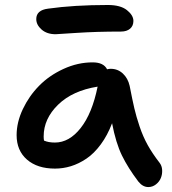

<svg xmlns="http://www.w3.org/2000/svg" viewBox="-20 -693 691 773"><path d="M204.1 -555.2Q168.9 -555.2 147.5 -574Q126 -592.8 126 -616.2Q126 -652.3 173.8 -658.2Q278.3 -672.9 414.1 -672.9Q465.3 -672.9 491.2 -652.1Q517.1 -631.3 517.1 -608.9Q517.1 -588.9 503.7 -577.4Q490.2 -565.9 466.8 -565.9Q367.7 -565.9 287.1 -560.5Q206.5 -555.2 204.1 -555.2ZM201.2 -14.2Q130.4 -14.2 88.6 -50.5Q46.9 -86.9 46.9 -148.9Q46.9 -200.7 71.8 -253.4Q96.7 -306.2 137.5 -347.7Q178.2 -389.2 235.6 -415.5Q293 -441.9 353 -441.9Q397 -441.9 411.1 -414.1Q418.9 -416 425.8 -416Q454.1 -416 474.6 -397Q495.1 -377.9 502 -347.2Q513.2 -289.6 520.8 -257.1Q528.3 -224.6 542 -183.8Q555.7 -143.1 574.7 -108.9Q593.8 -74.7 622.1 -38.1Q631.8 -25.9 632.8 -8.8Q633.8 8.3 627.7 23.4Q621.6 38.6 607.9 49.3Q594.2 60.1 577.1 60.1Q554.7 60.1 537.1 38.1Q495.6 -16.6 470.9 -67.1Q446.3 -117.7 431.2 -196.8Q412.6 -147.9 385.7 -111.6Q358.9 -75.2 328.1 -54.4Q297.4 -33.7 265.6 -23.9Q233.9 -14.2 201.2 -14.2ZM155.8 -144Q155.8 -134.3 157.2 -127Q174.8 -119.1 201.2 -119.1Q258.8 -119.1 304.9 -177.7Q351.1 -236.3 373 -344.2Q272 -328.1 213.9 -271.5Q155.8 -214.8 155.8 -144Z"/></svg>

Font: Shantell Sans Irregular Bouncy
Style: Regular
Weight: 500
Designer: Stephen Nixon, Anya Danilova, Shantell Martin
Foundry: Arrow Type
Version: Version 1.006;[9816181b4]